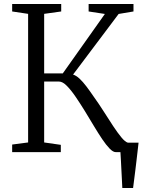

<svg xmlns="http://www.w3.org/2000/svg" viewBox="-20 -763 715 963"><path d="M593.5 180Q592.5 157 591.2 133.5Q590 110 588.8 87Q587.5 64 586.5 41.8Q585.5 19.5 584 -0.5L539 -47.5H675Q672.5 -25 669.8 -2.2Q667 20.5 664.5 43.5Q662 66.5 659 89.5Q656 112.5 653.2 135.2Q650.5 158 647.5 180ZM41 0V-38L121 -48.5V-693.5L41 -705.5V-743H287V-705.5L201.5 -693.5V-395H295L506 -693L424.5 -705.5V-743H649.5V-705.5L575 -693L346.5 -389Q362.5 -384 379 -368.5Q395.5 -353 413 -330Q430.5 -307 449.5 -279Q475.5 -243 500.5 -203.5Q525.5 -164 548 -130Q570.5 -96 589.2 -73.5Q608 -51 621 -47.5L662 -37.5V0H560.5Q547 0 529.8 -17.8Q512.5 -35.5 492.5 -65.2Q472.5 -95 450.8 -131.2Q429 -167.5 406.5 -204.5Q383.5 -242 360.2 -276.2Q337 -310.5 315.5 -332.2Q294 -354 276 -354H201.5V-48.5L285 -36.5V0Z"/></svg>

Font: Merriweather 48pt Light
Style: Regular
Weight: 300
Version: Version 2.100